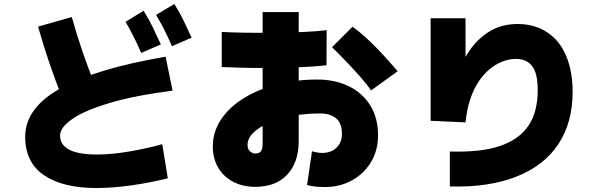

<svg xmlns="http://www.w3.org/2000/svg" viewBox="-20 -872 3040 968"><path d="M798 -145 826 27Q738 49 643 62.5Q548 76 466 76Q297 76 202 11.5Q107 -53 107 -183Q107 -328 286.5 -427.5Q466 -527 815 -586L850 -415Q656 -390 530 -352Q404 -314 343.5 -271.5Q283 -229 283 -189Q283 -154 307 -132.5Q331 -111 372.5 -102Q414 -93 467 -93Q542 -93 630.5 -108Q719 -123 798 -145ZM455 -452 291 -386Q258 -469 228 -557Q198 -645 172 -738L342 -786Q367 -697 395.5 -613.5Q424 -530 455 -452ZM847 -639Q824 -692 805 -728.5Q786 -765 767 -797L859 -852Q885 -811 906 -767.5Q927 -724 946 -682ZM692 -605Q669 -658 650 -694.5Q631 -731 613 -762L704 -818Q730 -776 751 -733Q772 -690 791 -648Z M1617 71Q1599 71 1577.5 69.5Q1556 68 1528 61L1553 -109Q1568 -105 1580.5 -103Q1593 -101 1604 -101Q1635 -101 1657 -113Q1679 -125 1691.5 -146.5Q1704 -168 1704 -197Q1704 -250 1675 -275Q1646 -300 1593 -300Q1519 -300 1453 -287.5Q1387 -275 1336.5 -253Q1286 -231 1257 -202.5Q1228 -174 1228 -141Q1228 -120 1240.5 -109Q1253 -98 1267 -98Q1287 -98 1295.5 -109.5Q1304 -121 1304 -145V-811H1486V-161Q1486 -54 1428.5 8Q1371 70 1267 70Q1205 70 1156.5 45Q1108 20 1080.5 -26Q1053 -72 1053 -134Q1053 -206 1093 -267.5Q1133 -329 1205 -374.5Q1277 -420 1373 -445.5Q1469 -471 1580 -471Q1669 -471 1738 -437.5Q1807 -404 1846.5 -341Q1886 -278 1886 -189Q1886 -115 1851 -56Q1816 3 1755 37Q1694 71 1617 71ZM1098 -534V-711Q1151 -708 1222.5 -707Q1294 -706 1369.5 -707Q1445 -708 1513 -711Q1581 -714 1627 -720L1626 -543Q1594 -539 1545 -536Q1496 -533 1437.5 -531.5Q1379 -530 1318 -529.5Q1257 -529 1200 -530.5Q1143 -532 1098 -534ZM1851 -416Q1829 -448 1793.5 -488Q1758 -528 1720.5 -567Q1683 -606 1654 -634L1757 -737Q1789 -715 1822.5 -684.5Q1856 -654 1887 -621.5Q1918 -589 1943.5 -560Q1969 -531 1985 -513Z M2248 68V-108Q2325 -106 2387.5 -112.5Q2450 -119 2499 -135.5Q2548 -152 2584 -177.5Q2620 -203 2644 -238Q2668 -273 2679.5 -318.5Q2691 -364 2691 -419Q2691 -502 2663 -538.5Q2635 -575 2582 -575Q2547 -575 2512.5 -561.5Q2478 -548 2447 -522Q2416 -496 2391 -457.5Q2366 -419 2349.5 -368Q2333 -317 2327 -255L2151 -263V-780H2327V-307H2241Q2251 -392 2276.5 -471.5Q2302 -551 2345 -614Q2388 -677 2448.5 -714Q2509 -751 2590 -751Q2643 -751 2686 -735.5Q2729 -720 2763 -691Q2797 -662 2820 -620Q2843 -578 2855 -525Q2867 -472 2867 -409Q2867 -332 2849 -266Q2831 -200 2795.5 -146Q2760 -92 2707.5 -51Q2655 -10 2586 17.5Q2517 45 2432.5 58Q2348 71 2248 68Z"/></svg>

Font: Murecho Thin Black
Style: Regular
Weight: 900
Version: Version 1.010